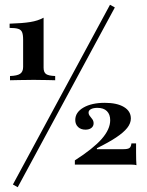

<svg xmlns="http://www.w3.org/2000/svg" viewBox="-20 -711 612 802"><path d="M21.8 -375.8V-393.5Q51.6 -394.4 64.1 -402.8Q76.6 -411.3 76.6 -431.5V-545.2Q76.6 -566.1 72.2 -576.6Q67.7 -587.1 55.6 -590.7Q43.5 -594.4 20.2 -594.4V-612.1Q74.2 -613.7 106.5 -619Q138.7 -624.2 162.1 -637.1V-428.2Q162.1 -408.9 172.6 -401.6Q183.1 -394.4 210.5 -393.5V-375.8Q194.4 -376.6 178.2 -376.6Q162.1 -376.6 147.6 -377Q133.1 -377.4 121 -377.4Q108.1 -377.4 92.7 -377Q77.4 -376.6 60.1 -376.6Q42.7 -376.6 21.8 -375.8ZM54 71 33.9 59.7 439.5 -691.1 459.7 -679.8ZM550 -21Q543.5 -23.4 528.2 -23.4H292.7V-41.1Q369.4 -90.3 404.8 -130.6Q440.3 -171 440.3 -208.9Q440.3 -233.1 426.6 -246.8Q412.9 -260.5 387.1 -260.5Q370.2 -260.5 360.1 -255.2Q350 -250 350 -241.1Q350 -233.1 355.2 -226.6Q360.5 -220.2 365.7 -212.9Q371 -205.6 371 -196Q371 -183.9 361.7 -176.6Q352.4 -169.4 337.1 -169.4Q317.7 -169.4 306 -180.6Q294.4 -191.9 294.4 -209.7Q294.4 -241.9 328.6 -261.7Q362.9 -281.5 417.7 -281.5Q468.5 -281.5 497.6 -264.1Q526.6 -246.8 526.6 -216.1Q526.6 -196 511.3 -176.6Q496 -157.3 464.9 -136.7Q433.9 -116.1 384.7 -91.9V-87.9H496Q513.7 -87.9 520.6 -92.7Q527.4 -97.6 529 -112.1H548.4Q548.4 -89.5 548.4 -72.6Q548.4 -55.6 548.8 -43.1Q549.2 -30.6 550 -21Z"/></svg>

Font: Playfair SemiBold
Style: Regular
Weight: 600
Designer: Claus Eggers Sørensen
Foundry: Claus Eggers Sørensen
Version: Version 2.001;gftools[0.9.30]